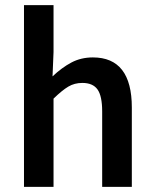

<svg xmlns="http://www.w3.org/2000/svg" viewBox="-20 -726 598 746"><path d="M73.2 0V-706.1H188V-523.9L184.1 -429.2Q220.2 -463.4 257.6 -483.2Q294.9 -502.9 340.8 -502.9Q492.2 -502.9 492.2 -308.1V0H377V-293Q377 -353 358.9 -378.4Q340.8 -403.8 299.8 -403.8Q269.5 -403.8 245.6 -389.6Q221.7 -375.5 188 -342.8V0Z"/></svg>

Font: Toshiba Sans Medium
Style: Regular
Weight: 500
Designer: Paul D. Hunt
Foundry: Toshiba Corporation
Version: Version 2.020;PS 2.0;hotconv 1.0.86;makeotf.lib2.5.63406